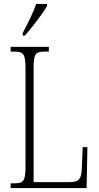

<svg xmlns="http://www.w3.org/2000/svg" viewBox="-20 -951 499 971"><path d="M95 -784V-771H106C146 -817 199 -886 218 -921V-931H163C148 -886 124 -841 95 -784ZM34 0H418L422 -207H398L394 -104C392 -49 383 -30 332 -30H150V-606C150 -679 159 -690 207 -690H227V-714H34V-690H52C98 -690 109 -679 109 -605V-108C109 -35 98 -24 53 -24H34Z"/></svg>

Font: Noto Serif Lao ExtraCondensed ExtraLight
Style: Regular
Weight: 200
Width: 2
Designer: Monotype Design Team
Foundry: Monotype Imaging Inc.
Version: Version 2.003